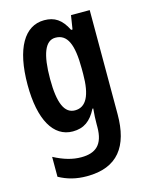

<svg xmlns="http://www.w3.org/2000/svg" viewBox="-119 -627 724 941"><g transform="rotate(-15 243.0 -156.5)"><path d="M198 -553C98 -553 38 -452 38 -268C38 -90 96 10 194 10C250 10 286 -16 315 -73H319C316 -46 315 -15 315 7V20C315 110 274 143 201 143C158 143 114 131 63 104V205C105 228 149 240 204 240C360 240 427 148 427 -15V-543H332L321 -473H314C285 -531 250 -553 198 -553ZM229 -456C289 -456 315 -401 315 -276V-249C315 -140 287 -87 231 -87C178 -87 152 -143 152 -267C152 -392 177 -456 229 -456Z"/></g></svg>

Font: Noto Sans Devanagari ExtraCondensed SemiBold
Style: Regular
Weight: 600
Width: 2
Designer: Jelle Bosma - Monotype Design Team
Foundry: Monotype Imaging Inc.
Version: Version 2.004